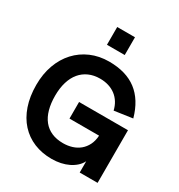

<svg xmlns="http://www.w3.org/2000/svg" viewBox="-221 -1109 1189 1273"><g transform="rotate(30 373.5 -472.5)"><path d="M303 -960H439V-824H303ZM570 -86.5Q558.5 -63 538 -44.2Q517.5 -25.5 490.5 -12.2Q463.5 1 431 8Q398.5 15 362.5 15Q288.5 15 227.2 -10.2Q166 -35.5 122 -83.8Q78 -132 54 -201.8Q30 -271.5 30 -360Q30 -443.5 55 -512.5Q80 -581.5 125.5 -631Q171 -680.5 234 -707.8Q297 -735 372.5 -735Q502.5 -735 583.2 -673.5Q664 -612 698.5 -488L559.5 -468Q552 -500.5 536 -526.2Q520 -552 496.5 -570Q473 -588 442.8 -597.5Q412.5 -607 377 -607Q329.5 -607 292 -590.2Q254.5 -573.5 228.2 -542Q202 -510.5 188 -464.5Q174 -418.5 174 -360Q174 -301.5 186.8 -255.5Q199.5 -209.5 225 -177.8Q250.5 -146 288.5 -129.5Q326.5 -113 376.5 -113Q412.5 -113 444.5 -123Q476.5 -133 501 -153.2Q525.5 -173.5 541 -204Q556.5 -234.5 559 -276H332.5V-403H707V0H570Z"/></g></svg>

Font: Vela Sans ExtBd
Style: Regular
Weight: 800
Designer: Principal design: Mikhail Sharanda - project Manrope.
Design modification: Ravid Balaliev
Foundry: Mikhail Sharanda
Version: Version 1.001